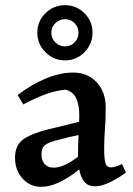

<svg xmlns="http://www.w3.org/2000/svg" viewBox="-20 -715 514 741"><path d="M263 -435Q318 -435 353 -397.5Q388 -360 388 -300Q388 -255 385 -217Q382 -179 382 -142Q382 -102 387 -85.5Q392 -69 408 -69Q416 -69 427 -72.5Q438 -76 451 -82L466 -49Q442 -31 408 -13.5Q374 4 346 4Q311 4 296 -28.5Q281 -61 281 -109Q281 -156 283.5 -198.5Q286 -241 286 -271Q286 -308 274.5 -334.5Q263 -361 233 -369Q192 -365 152.5 -350Q113 -335 70 -312L48 -348Q101 -389 156.5 -412Q212 -435 263 -435ZM335 -259 297 -197Q268 -191 245 -185.5Q222 -180 204 -175Q171 -167 155.5 -156.5Q140 -146 140 -119Q140 -96 152.5 -82Q165 -68 186 -68Q216 -68 251.5 -89.5Q287 -111 319 -146V-95Q300 -72 270 -49Q240 -26 205.5 -10Q171 6 138 6Q96 6 67 -26Q38 -58 38 -106Q38 -156 71.5 -178.5Q105 -201 171 -217Q203 -225 243.5 -234.5Q284 -244 335 -259ZM231 -536Q253 -536 268 -551.5Q283 -567 283 -589Q283 -610 268 -625.5Q253 -641 231 -641Q209 -641 193.5 -625.5Q178 -610 178 -589Q178 -567 193.5 -551.5Q209 -536 231 -536ZM231 -482Q187 -482 155.5 -513.5Q124 -545 124 -589Q124 -633 155.5 -664Q187 -695 231 -695Q275 -695 306 -664Q337 -633 337 -589Q337 -545 306 -513.5Q275 -482 231 -482Z"/></svg>

Font: Ruwudu Medium
Style: Regular
Weight: 500
Designer: Becca Hirsbrunner Spalinger
Foundry: SIL International
Version: Version 3.000